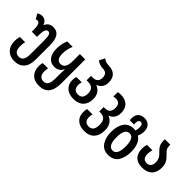

<svg xmlns="http://www.w3.org/2000/svg" viewBox="53 -1732 2930 2930"><g transform="rotate(45 1518.5 -266.5)"><path d="M259 240Q359 240 416.5 177.5Q474 115 474 -13V-317Q474 -551 318 -551Q222 -551 188 -465H185Q153 -551 75 -551Q30 -551 -7 -524L41 -442Q54 -451 73 -451Q131 -451 131 -318V-268H244V-318Q244 -451 303 -451Q336 -451 347.5 -417Q359 -383 359 -306V-12Q359 70 334.5 107Q310 144 260 144Q162 144 162 17Q162 -10 164 -33.5Q166 -57 174 -82H59Q45 -34 45 19Q45 122 103.5 181Q162 240 259 240Z M791 240Q1007 240 1007 -26V-545H891V-403Q891 -309 864.5 -268.5Q838 -228 788 -228Q741 -228 719 -263.5Q697 -299 697 -361Q697 -458 736 -545H619Q580 -462 580 -351Q580 -248 625 -189Q670 -130 751 -130Q847 -130 890 -215H896Q893 -180 892 -150Q891 -120 891 -89V-23Q891 65 867.5 104.5Q844 144 791 144Q744 144 719 112.5Q694 81 694 27Q694 -12 703 -47H588Q577 -17 577 27Q577 123 631 181.5Q685 240 791 240Z M1305 10Q1409 10 1466 -47.5Q1523 -105 1523 -206Q1523 -274 1489.5 -322Q1456 -370 1399 -389Q1510 -428 1510 -550Q1510 -727 1325 -733Q1289 -734 1262.5 -742Q1236 -750 1211 -773L1165 -684Q1215 -638 1299 -637Q1393 -633 1393 -537Q1393 -430 1285 -430H1247V-334H1282Q1406 -334 1406 -208Q1406 -87 1305 -87Q1208 -87 1206 -193Q1206 -228 1217 -260H1101Q1090 -224 1090 -185Q1090 -95 1147 -42.5Q1204 10 1305 10Z M1768 240Q1872 240 1929 178.5Q1986 117 1986 6Q1986 -70 1952.5 -120Q1919 -170 1863 -189Q1973 -229 1973 -357Q1973 -450 1919.5 -500Q1866 -550 1772 -550Q1738 -550 1711 -543V-446Q1735 -454 1764 -454Q1806 -454 1831.5 -429Q1857 -404 1857 -348Q1857 -230 1749 -230H1720V-135H1746Q1869 -135 1869 5Q1869 143 1768 143Q1671 143 1669 37Q1669 2 1680 -30H1564Q1553 0 1553 45Q1553 135 1610 187.5Q1667 240 1768 240Z M2284 240Q2396 240 2448.5 160.5Q2501 81 2501 -42Q2501 -226 2396 -292Q2422 -341 2422 -406Q2422 -473 2385 -513Q2348 -553 2281 -553Q2217 -553 2179 -516.5Q2141 -480 2141 -410Q2141 -387 2144 -369H2237Q2234 -386 2234 -403Q2234 -470 2281 -470Q2328 -470 2328 -400Q2328 -352 2315 -319Q2302 -323 2285 -323Q2174 -323 2120.5 -246.5Q2067 -170 2067 -43Q2067 79 2121 159.5Q2175 240 2284 240ZM2284 144Q2184 144 2184 -42Q2184 -227 2284 -227Q2383 -227 2383 -43Q2383 144 2284 144Z M2790 10Q2891 10 2947 -46Q3003 -102 3003 -204Q3003 -272 2976 -317.5Q2949 -363 2899 -408Q2871 -435 2858 -458Q2845 -481 2845 -521V-543H2727V-522Q2727 -455 2748.5 -415.5Q2770 -376 2817 -333Q2880 -276 2880 -202Q2880 -88 2790 -88Q2698 -88 2698 -197Q2698 -222 2702 -245.5Q2706 -269 2712 -289H2594Q2581 -245 2581 -196Q2581 -100 2632.5 -45Q2684 10 2790 10Z"/></g></svg>

Font: Noto Sans Georgian Condensed Semi
Style: Regular
Weight: 600
Width: 3
Designer: Monotype Design Team
Foundry: Monotype Imaging Inc.
Version: Version 1.901